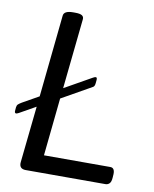

<svg xmlns="http://www.w3.org/2000/svg" viewBox="-92 -763 659 824"><g transform="rotate(10 237.0 -351.0)"><path d="M77 0Q47 0 50 -30L76 -276L5 -236Q-3 -232 -6 -232Q-14 -232 -12 -246L-11 -258Q-10 -267 -5 -271.5Q0 -276 10 -282L81 -322L118 -680Q120 -702 160 -702H168Q190 -702 198.5 -696.5Q207 -691 206 -680L174 -374L291 -440Q294 -442 298 -443.5Q302 -445 304 -445Q311 -445 309 -430L308 -420Q307 -406 300 -402L169 -328L143 -76H432Q452 -76 451 -48L450 -33Q449 -15 442 -7.5Q435 0 424 0Z"/></g></svg>

Font: Asap
Style: Italic
Weight: 400
Italic angle: -6°
Designer: Pablo Cosgaya
Foundry: Omnibus-Type
Version: Version 3.001; ttfautohint (v1.8.3)